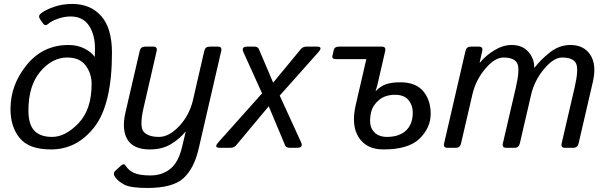

<svg xmlns="http://www.w3.org/2000/svg" viewBox="-20 -749 3074 973"><path d="M33.2 -196.3Q33.2 -319.3 115.5 -420.2Q197.8 -521 327.1 -521Q373 -521 408.4 -502.7Q443.8 -484.4 458.5 -462.4H460.4Q461.4 -479 461.4 -502Q461.4 -572.8 430.9 -619.1Q400.4 -665.5 337.4 -665.5Q305.7 -665.5 273.4 -654.1Q241.2 -642.6 225.6 -628.9Q209 -614.3 198.2 -629.9L183.6 -650.9Q171.4 -668 186.5 -680.2Q210 -699.2 252.9 -714.1Q295.9 -729 346.7 -729Q438.5 -729 492.9 -667.7Q547.4 -606.4 547.4 -482.4Q547.4 -221.2 459.2 -106.4Q371.1 8.3 238.3 8.3Q127.9 8.3 80.6 -48.6Q33.2 -105.5 33.2 -196.3ZM124 -189Q124 -118.7 153.8 -86.9Q183.6 -55.2 244.6 -55.2Q311 -55.2 377.7 -124.3Q444.3 -193.4 444.3 -323.7Q444.3 -376 414.3 -416.7Q384.3 -457.5 320.8 -457.5Q244.6 -457.5 184.3 -386.2Q124 -314.9 124 -189Z M615.7 -178.7 688 -490.7Q692.9 -512.7 714.8 -512.7H756.8Q778.8 -512.7 773.9 -490.7L707.5 -202.1Q685.5 -106 708.7 -80.6Q731.9 -55.2 785.6 -55.2Q837.4 -55.2 888.9 -110.6Q940.4 -166 958 -242.2L1015.1 -490.7Q1020 -512.7 1042 -512.7H1084Q1106 -512.7 1101.1 -490.7L986.8 4.4Q963.9 104.5 909.7 154.1Q855.5 203.6 727.1 203.6Q643.6 203.6 611.8 187.5Q580.1 171.4 564 149.4Q549.8 129.9 564.9 116.2L592.3 90.8Q607.9 76.7 616.7 90.8Q631.3 114.3 659.2 127.2Q687 140.1 742.2 140.1Q801.3 140.1 843 106.7Q884.8 73.2 902.8 -4.9Q914.1 -54.7 920.9 -80.6H918.9Q890.1 -44.9 845.7 -18.3Q801.3 8.3 739.3 8.3Q656.2 8.3 626 -41.7Q595.7 -91.8 615.7 -178.7Z M1093.3 0Q1061.5 0 1087.4 -28.8L1308.1 -275.9L1213.9 -483.9Q1200.7 -512.7 1232.9 -512.7H1269Q1286.6 -512.7 1292 -500L1364.3 -330.1L1504.4 -500Q1514.6 -512.7 1533.2 -512.7H1586.4Q1618.7 -512.7 1592.8 -483.9L1397.5 -264.6L1505.4 -28.8Q1518.6 0 1485.8 0H1447.8Q1430.2 0 1424.8 -12.7L1341.8 -210.4L1176.8 -12.7Q1166 0 1147.9 0Z M1682.6 -449.2Q1660.6 -449.2 1664.6 -466.3L1671.4 -495.6Q1675.3 -512.7 1697.3 -512.7H1915Q1937 -512.7 1932.1 -490.7L1892.1 -316.9Q1887.2 -297.9 1883.3 -287.1H1884.3Q1906.7 -311.5 1935.5 -321.8Q1964.4 -332 2008.3 -332Q2087.4 -332 2125 -286.6Q2162.6 -241.2 2162.6 -172.9Q2162.6 -101.6 2106.4 -46.6Q2050.3 8.3 1923.3 8.3Q1837.4 8.3 1798.1 -52.5Q1758.8 -113.3 1782.7 -216.8L1836.4 -449.2ZM1860.8 -180.7Q1846.7 -119.1 1869.9 -87.2Q1893.1 -55.2 1941.4 -55.2Q2002.4 -55.2 2037.1 -87.2Q2071.8 -119.1 2071.8 -178.7Q2071.8 -215.8 2049.8 -242.2Q2027.8 -268.6 1981.9 -268.6Q1932.1 -268.6 1900.6 -242.2Q1869.1 -215.8 1860.8 -180.7Z M2247.6 0Q2225.6 0 2230.5 -22L2338.9 -490.7Q2343.8 -512.7 2365.7 -512.7H2406.7Q2428.7 -512.7 2423.8 -490.7L2410.6 -432.1H2412.6Q2441.4 -467.3 2485.1 -494.1Q2528.8 -521 2572.8 -521Q2626.5 -521 2657 -487.1Q2687.5 -453.1 2687.5 -406.7H2689.5Q2720.2 -446.8 2767.3 -483.9Q2814.5 -521 2870.6 -521Q2939 -521 2971.7 -470.9Q3004.4 -420.9 2984.4 -334L2912.1 -22Q2907.2 0 2885.3 0H2843.3Q2821.3 0 2826.2 -22L2892.1 -305.7Q2914.1 -400.9 2898.4 -429.2Q2882.8 -457.5 2829.1 -457.5Q2785.2 -457.5 2736.6 -398.7Q2688 -339.8 2671.9 -270.5L2614.3 -22Q2609.4 0 2587.4 0H2545.4Q2523.4 0 2528.3 -22L2594.2 -305.7Q2616.2 -400.9 2600.6 -429.2Q2585 -457.5 2531.2 -457.5Q2487.3 -457.5 2439.2 -400.6Q2391.1 -343.8 2374 -270.5L2316.4 -22Q2311.5 0 2289.6 0Z"/></svg>

Font: Istok Web
Style: Italic
Weight: 400
Italic angle: -13°
Designer: Andrey V. Panov
Foundry: Andrey V. Panov
Version: Version 1.0.2g